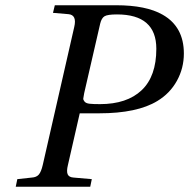

<svg xmlns="http://www.w3.org/2000/svg" viewBox="-20 -712 721 732"><path d="M40 0 46 -29 101 -35Q119 -36 128 -46.5Q137 -57 143 -83L263 -609Q274 -655 241 -658L182 -663L189 -692H423Q537 -692 600 -656Q681 -610 681 -508Q681 -452 654.5 -404Q628 -356 580 -327Q503 -280 358 -280H284L239 -83Q233 -59 238 -47.5Q243 -36 261 -35L330 -29L324 0ZM301 -357Q298 -342 297.5 -336.5Q297 -331 302.5 -324.5Q308 -318 321.5 -316.5Q335 -315 361 -315Q464 -315 520 -368Q576 -421 576 -526Q576 -657 426 -657Q390 -657 378.5 -650Q367 -643 362 -622Z"/></svg>

Font: Lingua Franca
Style: Italic
Weight: 400
Italic angle: -13°
Version: Version 1.19